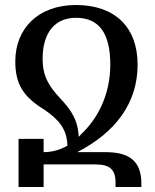

<svg xmlns="http://www.w3.org/2000/svg" viewBox="-20 -746 618 766"><path d="M54 0H154V-90H361C418 -90 441 -70 441 -17V0H544V-14C544 -105 494 -139 401 -139H288C442 -218 529 -336 529 -488C529 -638 438 -726 283 -726C132 -726 41 -632 41 -501C41 -408 75 -359 156 -309C213 -270 247 -233 249 -165C220 -148 188 -139 154 -139V-192H54ZM219 -355C174 -403 150 -444 150 -511C150 -616 199 -675 283 -675C372 -675 420 -618 420 -488C420 -370 371 -273 303 -210C300 -206 297 -203 294 -200C291 -268 264 -307 219 -355Z"/></svg>

Font: Noto Serif Armenian SemiCondensed Medium
Style: Regular
Weight: 500
Width: 4
Designer: Monotype Design Team
Foundry: Monotype Imaging Inc.
Version: Version 2.008